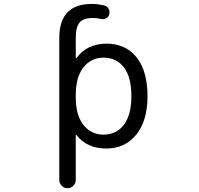

<svg xmlns="http://www.w3.org/2000/svg" viewBox="-20 -785 1040 1001"><path d="M665 -283.2Q665 -381.8 626.5 -433.1Q587.9 -484.4 519.5 -484.4Q455.1 -484.4 415 -433.6Q375 -382.8 375 -290V-276.4Q375 -183.6 415.5 -133.3Q456.1 -83 519.5 -83Q586.9 -83 626 -134.8Q665 -186.5 665 -283.2ZM289.1 153.3V-586.9Q289.1 -764.6 459 -764.6Q489.3 -764.6 522.5 -756.8Q538.1 -753.9 545.9 -740.2Q553.7 -726.6 549.8 -710.9Q545.9 -696.3 532.7 -689.5Q519.5 -682.6 504.9 -686.5Q483.4 -691.4 464.8 -691.4Q415 -691.4 395 -668Q375 -644.5 375 -586.9V-484.4Q375 -482.4 376.5 -481.9Q377.9 -481.4 378.9 -482.4Q432.6 -556.6 535.2 -557.6Q634.8 -557.6 691.9 -486.3Q749 -415 749 -283.2Q749 -155.3 690.4 -83Q631.8 -10.7 535.2 -10.7Q432.6 -10.7 378.9 -81.1Q377.9 -82 376.5 -81.5Q375 -81.1 375 -80.1V153.3Q375 170.9 362.3 183.6Q349.6 196.3 332 196.3Q314.5 196.3 301.8 183.6Q289.1 170.9 289.1 153.3Z"/></svg>

Font: Rounded Mgen+ 1m regular
Style: Regular
Weight: 400
Designer: [Source Han Sans]
Ryoko NISHIZUKA  (kana & ideographs); Paul D. Hunt (Latin, Greek & Cyrillic); Wenlong ZHANG  (bopomofo
Version: Version 1.059.20150602